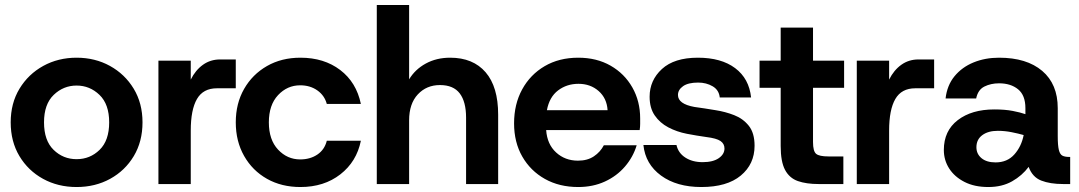

<svg xmlns="http://www.w3.org/2000/svg" viewBox="-20 -740 4338 772"><path d="M288 12Q213 12 153 -21Q93 -54 58 -112.5Q23 -171 23 -248Q23 -325 58.5 -383.5Q94 -442 154 -475Q214 -508 288 -508Q362 -508 422 -475Q482 -442 517.5 -383.5Q553 -325 553 -248Q553 -171 518 -112.5Q483 -54 423 -21Q363 12 288 12ZM288 -100Q342 -100 380.5 -137.5Q419 -175 419 -248Q419 -321 380 -358.5Q341 -396 288 -396Q235 -396 196 -358.5Q157 -321 157 -248Q157 -175 195.5 -137.5Q234 -100 288 -100Z M617 0V-496H747V-420Q766 -458 796 -479.5Q826 -501 865 -501H928V-385H852Q797 -385 772 -342Q747 -299 747 -215V0Z M1188 12Q1112 12 1053.5 -21Q995 -54 961.5 -113Q928 -172 928 -248Q928 -324 961.5 -382.5Q995 -441 1053.5 -474.5Q1112 -508 1188 -508Q1283 -508 1348 -458.5Q1413 -409 1431 -322H1294Q1285 -356 1256 -376.5Q1227 -397 1187 -397Q1135 -397 1098 -357.5Q1061 -318 1061 -248Q1061 -178 1098 -138.5Q1135 -99 1187 -99Q1227 -99 1256 -118.5Q1285 -138 1294 -174H1431Q1414 -90 1348.5 -39Q1283 12 1188 12Z M1495 0V-720H1625V-421Q1649 -461 1692 -484.5Q1735 -508 1790 -508Q1882 -508 1932.5 -449.5Q1983 -391 1983 -279V0H1854V-267Q1854 -331 1828.5 -364.5Q1803 -398 1749 -398Q1695 -398 1660 -360.5Q1625 -323 1625 -256V0Z M2305 12Q2229 12 2171 -20.5Q2113 -53 2080 -110.5Q2047 -168 2047 -244Q2047 -321 2079.5 -380.5Q2112 -440 2170 -474Q2228 -508 2305 -508Q2379 -508 2435 -476Q2491 -444 2522.5 -388.5Q2554 -333 2554 -264Q2554 -254 2554 -242Q2554 -230 2552 -217H2176Q2180 -160 2216 -127Q2252 -94 2304 -94Q2342 -94 2368 -111.5Q2394 -129 2408 -156H2540Q2526 -109 2493 -70.5Q2460 -32 2412 -10Q2364 12 2305 12ZM2306 -403Q2259 -403 2224 -376.5Q2189 -350 2179 -297H2423Q2420 -345 2387 -374Q2354 -403 2306 -403Z M2800 12Q2701 12 2638 -34Q2575 -80 2567 -157H2700Q2707 -125 2735.5 -106.5Q2764 -88 2805 -88Q2847 -88 2870 -104Q2893 -120 2893 -143Q2893 -162 2877 -173Q2861 -184 2820 -189Q2805 -191 2781 -195Q2757 -199 2742 -202Q2701 -210 2667 -228Q2633 -246 2612.5 -276Q2592 -306 2592 -351Q2592 -417 2641.5 -462.5Q2691 -508 2786 -508Q2880 -508 2936 -466Q2992 -424 3000 -348H2874Q2871 -378 2845.5 -393Q2820 -408 2787 -408Q2747 -408 2726.5 -393.5Q2706 -379 2706 -358Q2706 -322 2772 -310Q2786 -308 2813.5 -304Q2841 -300 2857 -297Q2896 -291 2932 -277Q2968 -263 2991 -234Q3014 -205 3014 -154Q3014 -80 2958.5 -34Q2903 12 2800 12Z M3272 0Q3222 0 3188 -12Q3154 -24 3136.5 -57Q3119 -90 3119 -153V-387H3034V-496H3119V-629H3249V-496H3374V-387H3249V-169Q3249 -132 3261.5 -121.5Q3274 -111 3311 -111H3371V0Z M3425 0V-496H3555V-420Q3574 -458 3604 -479.5Q3634 -501 3673 -501H3736V-385H3660Q3605 -385 3580 -342Q3555 -299 3555 -215V0Z M3954 12Q3898 12 3858 -8.5Q3818 -29 3796.5 -62.5Q3775 -96 3775 -137Q3775 -214 3831 -257Q3887 -300 3978 -300Q4021 -300 4052 -294Q4083 -288 4103 -281V-305Q4103 -357 4073.5 -381Q4044 -405 3997 -405Q3964 -405 3938 -392Q3912 -379 3905 -344H3782Q3788 -397 3818 -433.5Q3848 -470 3894.5 -489Q3941 -508 3997 -508Q4108 -508 4170.5 -455Q4233 -402 4233 -305V-193Q4233 -155 4237.5 -137Q4242 -119 4252 -114Q4262 -109 4279 -109H4283V0H4255Q4202 0 4166.5 -14Q4131 -28 4116 -69Q4090 -34 4049.5 -11Q4009 12 3954 12ZM3983 -87Q4030 -87 4058.5 -119Q4087 -151 4096 -197Q4075 -203 4047.5 -208.5Q4020 -214 3992 -214Q3953 -214 3929.5 -196.5Q3906 -179 3906 -148Q3906 -121 3926.5 -104Q3947 -87 3983 -87Z"/></svg>

Font: HostGroteskBold
Style: Bold
Weight: 700
Designer: Doukan Karapınar based on Poppins by Indian Type Foundry, Jonny Pinhorn
Foundry: Element Type
Version: Version 1.001; ttfautohint (v1.8.4.7-5d5b)